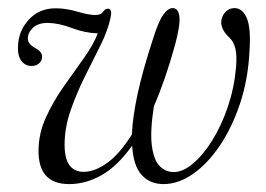

<svg xmlns="http://www.w3.org/2000/svg" viewBox="-20 -458 674 486"><path d="M418.5 -437.5Q432 -436 434.2 -415.2Q436.5 -394.5 423 -344Q398.5 -255.5 369.5 -189Q359.5 -124.5 364.5 -88.2Q369.5 -52 384.5 -37.2Q399.5 -22.5 420 -22.5Q443 -22.5 468.8 -44.2Q494.5 -66 517.8 -103.5Q541 -141 557 -188.5Q573 -236 577.5 -287.5Q580 -318 575.8 -335Q571.5 -352 562 -361.5Q539.5 -382 540 -402.5Q540.5 -416.5 550 -427Q559.5 -437.5 573.5 -437.5Q594 -437.5 604.8 -412Q615.5 -386.5 611.5 -328Q608 -257.5 587.8 -196.5Q567.5 -135.5 536.5 -89.5Q505.5 -43.5 468.5 -17.8Q431.5 8 394 8Q359.5 8 338.5 -15.2Q317.5 -38.5 314.5 -89.5Q278 -38 237.8 -15Q197.5 8 155 8Q76.5 8 77.5 -78Q78 -121.5 96.8 -162Q115.5 -202.5 141.8 -239.8Q168 -277 192 -310.5Q216 -344 227.5 -373.5Q195 -374.5 162.2 -387Q129.5 -399.5 101 -400Q76.5 -400 63.5 -387.8Q50.5 -375.5 50.5 -360.5Q50 -347.5 68 -337Q87 -327.5 86.5 -314Q86.5 -304 78.8 -297.5Q71 -291 60 -291Q44 -291 34.2 -303.8Q24.5 -316.5 25.5 -340Q26.5 -379.5 52.8 -408.2Q79 -437 121 -437Q147 -437 175.8 -428.5Q204.5 -420 221.5 -420Q235.5 -420 241 -428.2Q246.5 -436.5 254 -436Q264.5 -435 260 -414Q253.5 -382 234.8 -344.2Q216 -306.5 195 -264.5Q174 -222.5 158.8 -178.8Q143.5 -135 143.5 -91.5Q143.5 -23 192 -23Q219 -23 250.5 -45Q282 -67 314 -118Q315.5 -160.5 328.2 -219.8Q341 -279 366 -355.5Q381 -404.5 393.8 -421.5Q406.5 -438.5 418.5 -437.5Z"/></svg>

Font: Fraunces 144pt Soft Light
Style: Italic
Weight: 300
Italic angle: -16°
Version: Version 1.000;[b76b70a41]